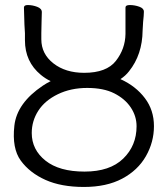

<svg xmlns="http://www.w3.org/2000/svg" viewBox="-20 -725 667 762"><path d="M458 -411Q459 -410 460 -410Q519 -383 555 -335.5Q591 -288 591 -224.5Q591 -161 559 -105Q527 -49 465 -16Q403 17 313 17Q223 17 160.5 -11Q98 -39 62.5 -87.5Q27 -136 37 -226Q47 -316 150 -385Q165 -395 181 -403Q160 -413 142 -428Q79 -480 79 -565V-593L77 -627L75 -695Q75 -705 90 -705Q109 -705 127.5 -698Q146 -691 146 -677Q146 -656 145 -640L144 -593V-569Q144 -511 192 -473.5Q240 -436 314 -436Q403 -436 440 -483.5Q477 -531 478 -590V-695Q478 -705 495 -705Q514 -705 532.5 -698.5Q551 -692 551 -679V-677Q551 -665 548 -638Q547 -628 546 -604Q545 -508 492 -442Q478 -424 458 -411ZM522 -224Q522 -264 499 -298.5Q476 -333 433.5 -354.5Q391 -376 326 -376Q261 -376 209.5 -351Q158 -326 132 -285.5Q106 -245 106 -197Q106 -131 160.5 -87.5Q215 -44 315.5 -44Q416 -44 469 -95.5Q522 -147 522 -224Z"/></svg>

Font: Fusion Kai T
Style: Regular
Weight: 400
Designer: Fontworks Inc.
Version: Version 24.134;May 13, 2024